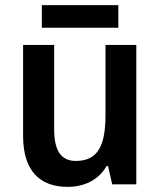

<svg xmlns="http://www.w3.org/2000/svg" viewBox="-20 -718 624 748"><path d="M441 -698H143V-610H441ZM511 -543H391V-272C391 -154 364 -91 275 -91C217 -91 191 -132 191 -215V-543H70V-188C70 -56 132 10 244 10C307 10 364 -16 395 -71H401L417 0H511Z"/></svg>

Font: Noto Sans Devanagari UI SemiCondensed SemiBold
Style: Regular
Weight: 600
Width: 4
Designer: Jelle Bosma - Monotype Design Team
Foundry: Monotype Imaging Inc.
Version: Version 2.004